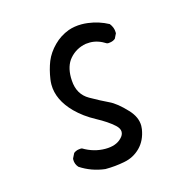

<svg xmlns="http://www.w3.org/2000/svg" viewBox="-82 -594 664 671"><g transform="rotate(-15 250.0 -258.0)"><path d="M379.4 -116.2Q379.4 -147.9 352.1 -176.8Q318.8 -212.4 292.5 -224.6Q265.6 -237.3 228.5 -258.3Q189 -280.8 186 -331.1Q185.5 -336.9 185.5 -342.3Q185.5 -384.8 206.5 -409.2Q230 -436.5 266.1 -442.9Q273.4 -443.8 281.2 -443.8Q309.6 -443.8 338.4 -425.3Q340.8 -424.8 343.8 -424.8Q346.7 -424.8 351.1 -425.8Q360.8 -427.2 368.7 -433.6L377.4 -451.2Q377.4 -453.1 377.4 -455.1Q377.4 -472.2 365.2 -487.8Q331.1 -506.3 292 -511.2Q280.3 -512.7 269.5 -512.7Q243.2 -512.7 221.2 -504.9Q189.9 -493.2 166.3 -469.5Q142.6 -445.8 130.9 -417.5Q119.6 -388.7 114.7 -355Q113.3 -345.7 113.3 -336.4Q113.3 -280.8 163.1 -230.5Q191.9 -201.7 231.9 -180.2Q272 -158.7 294.4 -138.2Q307.6 -126 307.6 -114Q307.6 -102.1 296.4 -91.3Q276.4 -70.8 237.8 -70.8Q196.3 -70.8 158.7 -93.3Q156.2 -93.8 154.8 -93.8Q153.3 -93.8 151.6 -93.5Q149.9 -93.3 147.2 -93Q144.5 -92.8 141.8 -92Q139.2 -91.3 137.2 -90.3Q132.3 -88.4 128.4 -85L119.6 -67.4Q119.1 -64.9 119.1 -63Q119.1 -46.9 129.9 -34.7Q169.9 -8.3 219.2 -2.4Q255.4 -2.4 289.6 -9.3Q323.2 -15.6 347.7 -40Q372.1 -64.5 378.4 -104Q379.4 -109.9 379.4 -116.2Z"/></g></svg>

Font: Bakudai
Style: Light
Weight: 300
Version: Version 1.48